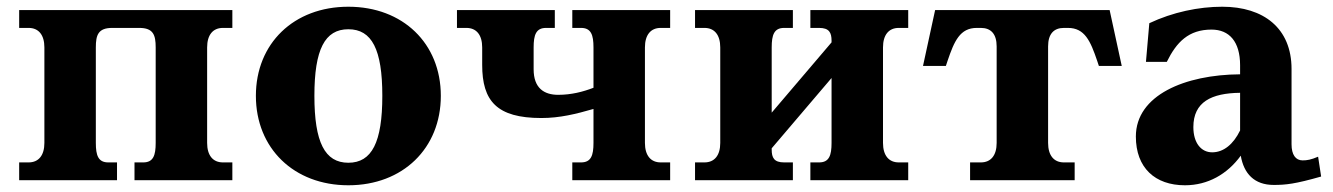

<svg xmlns="http://www.w3.org/2000/svg" viewBox="-20 -536 3964 571"><path d="M265 -111V-395C265 -432 272 -453 314 -453H394C436 -453 443 -432 443 -395V-111C443 -74 436 -53 406 -53H380V0H671V-53H643C613 -53 596 -74 596 -111V-395C596 -432 613 -453 643 -453H671V-506H37V-453H65C95 -453 112 -432 112 -395V-111C112 -74 95 -53 65 -53H37V0H328V-53H302C272 -53 265 -74 265 -111Z M1016 -52C946 -52 915 -113 915 -251C915 -389 946 -449 1016 -449C1086 -449 1117 -389 1117 -251C1117 -113 1086 -52 1016 -52ZM741 -251C741 -95 854 15 1016 15C1178 15 1291 -95 1291 -251C1291 -407 1178 -516 1016 -516C854 -516 741 -407 741 -251Z M1590 -185C1645 -185 1693 -197 1745 -212V-111C1745 -74 1738 -53 1708 -53H1682V0H1973V-53H1945C1915 -53 1898 -74 1898 -111V-395C1898 -432 1915 -453 1945 -453H1973V-506H1682V-453H1708C1738 -453 1745 -432 1745 -395V-275C1714 -263 1679 -254 1640 -254C1598 -254 1567 -274 1567 -330V-395C1567 -432 1574 -453 1604 -453H1630V-506H1339V-453H1367C1397 -453 1414 -432 1414 -395V-343C1414 -236 1457 -185 1590 -185Z M2275 -91V-95L2453 -304V-111C2453 -74 2446 -53 2416 -53H2390V0H2681V-53H2653C2623 -53 2606 -74 2606 -111V-395C2606 -432 2623 -453 2653 -453H2681V-506H2390V-453H2416C2446 -453 2453 -439 2453 -415V-410L2275 -201V-395C2275 -432 2282 -453 2312 -453H2338V-506H2047V-453H2075C2105 -453 2122 -432 2122 -395V-111C2122 -74 2105 -53 2075 -53H2047V0H2338V-53H2312C2282 -53 2275 -67 2275 -91Z M3280 -506H2761L2725 -340H2793L2798 -355C2818 -414 2835 -453 2885 -453H2897C2927 -453 2944 -435 2944 -398V-111C2944 -74 2927 -53 2897 -53H2865V0H3176V-53H3144C3114 -53 3097 -74 3097 -111V-398C3097 -435 3114 -453 3144 -453H3156C3206 -453 3223 -414 3243 -355L3248 -340H3316Z M3615 -516C3545 -516 3468 -500 3398 -467L3388 -352H3450C3479 -411 3515 -448 3583 -448C3636 -448 3668 -412 3668 -342V-315C3504 -314 3358 -253 3358 -130C3358 -37 3415 15 3504 15C3572 15 3630 -18 3670 -73C3679 -20 3710 14 3768 14C3804 14 3832 11 3909 -11L3900 -70C3879 -61 3867 -59 3854 -59C3833 -59 3821 -76 3821 -107V-331C3821 -452 3738 -516 3615 -516ZM3529 -158C3529 -233 3583 -259 3668 -260V-148C3648 -107 3619 -83 3585 -83C3552 -83 3529 -111 3529 -158Z"/></svg>

Font: LT Superior Serif ExtraBold
Style: Regular
Weight: 800
Designer: Daniel Lyons
Foundry: LyonsType
Version: Version 2.120;FEAKit 1.0